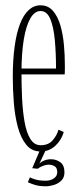

<svg xmlns="http://www.w3.org/2000/svg" viewBox="-20 -546 288 706"><path d="M129 11Q96.5 11 76.2 -14.2Q56 -39.5 45.2 -80.2Q34.5 -121 30.8 -169Q27 -217 27 -262.5Q27 -325.5 33.8 -374.8Q40.5 -424 53.5 -457.8Q66.5 -491.5 85.5 -509Q104.5 -526.5 129 -526.5Q157 -526.5 174.8 -506Q192.5 -485.5 202 -452.8Q211.5 -420 215 -381.8Q218.5 -343.5 218.5 -308Q218.5 -299 218.5 -290Q218.5 -281 218 -272.5H52.5V-294H186Q186 -351 181.5 -399.2Q177 -447.5 164.8 -476.5Q152.5 -505.5 129 -505.5Q107 -505.5 91.2 -477.8Q75.5 -450 67.2 -399.2Q59 -348.5 59 -278Q59 -231.5 61.2 -184.5Q63.5 -137.5 70.2 -98.5Q77 -59.5 91.2 -35.8Q105.5 -12 130 -12Q158.5 -12 174.2 -30.8Q190 -49.5 195 -69L214.5 -60.5Q206 -31 183.5 -10Q161 11 129 11ZM149 139Q124 139 107 133.5Q90 128 82.5 124L90 106Q95.5 109.5 110.5 114Q125.5 118.5 148 118.5Q165.5 118.5 178 110Q190.5 101.5 190.5 87.5Q190.5 71 180.8 65.2Q171 59.5 158 59.5Q149.5 59.5 138.2 63.8Q127 68 118.5 74.5L98.5 72.5L129.5 0H151L124.5 56.5Q130 49.5 142 44.5Q154 39.5 167.5 39.5Q186.5 39.5 201.8 50.5Q217 61.5 217 88Q217 106.5 205.8 117.8Q194.5 129 178.5 134Q162.5 139 149 139Z"/></svg>

Font: Imbue 48pt Thin
Style: Regular
Weight: 250
Designer: Tyler Finck
Foundry: Etcetera Type Company
Version: Version 1.102